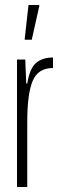

<svg xmlns="http://www.w3.org/2000/svg" viewBox="-20 -748 244 768"><path d="M48 -510H81L85 -414H89Q99 -475 124.5 -496.5Q150 -518 192 -518V-476Q132 -476 110.5 -424Q89 -372 89 -260V0H48ZM79 -589V-594L94 -728H137V-723L107 -589Z"/></svg>

Font: Saira Ultra Condensed ExLight
Style: Regular
Weight: 200
Width: 1
Designer: Hector Gatti with collaboration of the Omnibus-Type team
Foundry: Omnibus-Type
Version: Version 1.001; ttfautohint (v1.8)